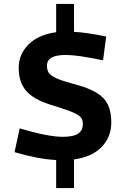

<svg xmlns="http://www.w3.org/2000/svg" viewBox="-20 -816 654 978"><path d="M297.9 -119.1Q354 -119.1 377.9 -135.3Q401.9 -151.4 401.9 -183.1Q401.9 -202.6 394.3 -214.4Q386.7 -226.1 365 -237.3Q343.3 -248.5 297.9 -263.2L235.8 -283.2Q150.9 -309.6 113 -353.5Q75.2 -397.5 75.2 -470.2Q75.2 -539.1 125.2 -589.4Q175.3 -639.6 266.1 -651.9V-795.9H356.9V-653.8Q423.3 -650.4 521 -629.9L504.9 -508.8Q375 -536.1 314.9 -536.1Q219.2 -536.1 219.2 -481.9Q219.2 -461.9 226.1 -449Q232.9 -436 254.9 -423.6Q276.9 -411.1 318.8 -398.9L384.8 -379.9Q473.1 -354 510 -312.3Q546.9 -270.5 546.9 -192.9Q546.9 -118.7 498.3 -67.9Q449.7 -17.1 356.9 -3.9V142.1H266.1V-1Q177.2 -4.9 54.2 -41L80.1 -162.1Q225.6 -119.1 297.9 -119.1Z"/></svg>

Font: IntelOne Mono Bold
Style: Regular
Weight: 700
Designer: Fred Shallcrass
Foundry: Frere-Jones Type LLC
Version: Version 1.200;hotconv 1.1.0;makeotfexe 2.6.0;FJTRelease1.2